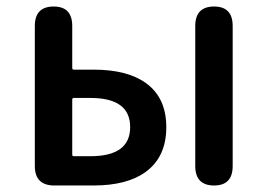

<svg xmlns="http://www.w3.org/2000/svg" viewBox="-20 -570 821 590"><path d="M147 0Q87 0 87 -60V-490Q87 -550 145 -550Q202 -550 202 -490V-361Q202 -356 207 -356H267Q371 -356 428 -315Q491 -270 491 -179Q491 -88 428 -42Q371 0 267 0ZM638 0Q580 0 580 -60V-490Q580 -550 638 -550Q695 -550 695 -490V-60Q695 0 638 0ZM202 -95Q202 -90 207 -90H258Q380 -90 380 -179.5Q380 -269 258 -269H207Q202 -269 202 -264Z"/></svg>

Font: Resource Han Rounded TW Medium
Style: Regular
Weight: 500
Designer: Cyano Hao (round all glyphs); Ryoko NISHIZUKA 西塚涼子 (kana, bopomofo & ideographs); Paul D. Hunt (Latin, Greek & Cyrillic)
Foundry: Cyano Hao
Version: 0.990